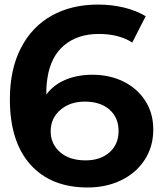

<svg xmlns="http://www.w3.org/2000/svg" viewBox="-20 -810 707 842"><path d="M652.2 -242.2Q652.2 -166.7 614.4 -108.9Q576.7 -51.1 511.1 -19.4Q445.6 12.2 364.4 12.2Q203.3 12.2 113.3 -88.3Q23.3 -188.9 23.3 -374.4Q23.3 -505.6 71.7 -599.4Q120 -693.3 207.2 -741.7Q294.4 -790 410 -790Q470 -790 524.4 -776.7Q578.9 -763.3 618.9 -738.9L560 -623.3Q502.2 -661.1 413.3 -661.1Q321.1 -661.1 261.7 -611.7Q202.2 -562.2 187.8 -466.7Q182.2 -428.9 183.3 -395.6Q214.4 -437.8 266.7 -460Q318.9 -482.2 385.6 -482.2Q461.1 -482.2 521.7 -452.2Q582.2 -422.2 617.2 -367.8Q652.2 -313.3 652.2 -242.2ZM500 -235.6Q500 -294.4 460 -329.4Q420 -364.4 352.2 -364.4Q286.7 -364.4 244.4 -327.8Q202.2 -291.1 202.2 -234.4Q202.2 -178.9 243.3 -142.8Q284.4 -106.7 355.6 -106.7Q420 -106.7 460 -141.7Q500 -176.7 500 -235.6Z"/></svg>

Font: Paperlogy 7 Bold
Style: Regular
Weight: 700
Designer: redesigned by Lee Juim, glyphs from Gmarket Sans & Montserrat
Foundry: PT&
Version: Version 1.001